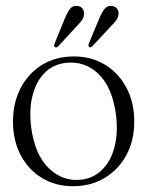

<svg xmlns="http://www.w3.org/2000/svg" viewBox="-20 -635 510 665"><path d="M236 -439.5Q296.5 -439.5 343.8 -410.8Q391 -382 418 -331Q445 -280 445 -214Q445 -148.5 417.8 -98Q390.5 -47.5 342.5 -18.8Q294.5 10 233 10Q172.5 10 125.5 -18.5Q78.5 -47 51.8 -97.5Q25 -148 25 -214Q25 -279.5 51.8 -330.5Q78.5 -381.5 126 -410.5Q173.5 -439.5 236 -439.5ZM264.5 -13Q306.5 -19 335.5 -48.8Q364.5 -78.5 376.8 -126.5Q389 -174.5 382 -235Q370 -331 321.8 -378.2Q273.5 -425.5 205.5 -417Q161.5 -411 132.8 -380.8Q104 -350.5 92.2 -302.2Q80.5 -254 88 -194.5Q100 -100.5 149 -52.5Q198 -4.5 264.5 -13ZM323.5 -570.5Q332 -591 341.5 -603.2Q351 -615.5 365.5 -614.5Q377 -614 384.2 -606.2Q391.5 -598.5 390.5 -587.5Q390 -575 382.5 -564.8Q375 -554.5 364 -544L300 -475Q293.5 -468.5 288.5 -472.5Q284.5 -476 288 -485ZM204 -570Q212.5 -590.5 221.5 -603Q230.5 -615.5 245.5 -614.5Q257.5 -614.5 264.5 -606.8Q271.5 -599 271 -588Q271 -575.5 263.8 -565.2Q256.5 -555 245.5 -544L181.5 -474.5Q175 -468.5 170 -472Q165.5 -475.5 169.5 -485Z"/></svg>

Font: Fraunces 144pt Soft Light
Style: Regular
Weight: 300
Version: Version 1.000;[0bf87f6ff]